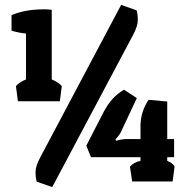

<svg xmlns="http://www.w3.org/2000/svg" viewBox="-20 -740 758 783"><path d="M130 1Q125 -14 125 -38.5Q125 -63 144 -98L474 -720L537 -698Q542 -682 542 -658Q542 -634 523 -598L193 23ZM500 -173H553V-226Q553 -284 586 -333L662 -326V-173H690V-99H662V-84Q682 -76 692 -62L684 0H519L510 -60Q524 -78 553 -84V-99H351L332 -146L402 -282Q435 -346 486 -374L538 -340L477 -210Q469 -190 451 -172L454 -166Q476 -173 500 -173ZM27 -678Q81 -702 161 -702Q177 -702 191 -700V-416Q218 -405 232 -389L224 -327H53L45 -389Q59 -405 86 -416V-603Q52 -607 27 -615Z"/></svg>

Font: Patua One
Style: Regular
Weight: 400
Designer: luciano Vergara
Foundry: Luciano Vergara
Version: Version 1.002